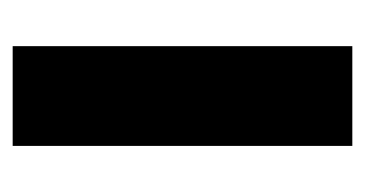

<svg xmlns="http://www.w3.org/2000/svg" viewBox="-154 -411 565 297"><g transform="rotate(-90 128.5 -262.5)"><path d="M51.3 0V-525.4H205.6V0Z"/></g></svg>

Font: Reddit Sans ExtraBold
Style: Regular
Weight: 800
Designer: Stephen Hutchings
Foundry: Reddit
Version: Version 1.014; ttfautohint (v1.8.4.7-5d5b)